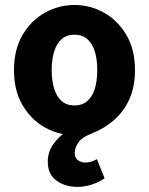

<svg xmlns="http://www.w3.org/2000/svg" viewBox="-20 -528 595 767"><path d="M289.9 218.6Q240.7 218.6 205.8 193.6Q170.9 168.5 170.9 117.8Q170.9 78.7 193.3 47.7Q215.6 16.7 244.8 -2.4L277.5 12Q214.8 12 159.7 -18.7Q104.6 -49.5 70.2 -107.5Q35.9 -165.6 35.9 -247.9Q35.9 -330.4 70.2 -388.5Q104.6 -446.7 159.7 -477.4Q214.8 -508.1 277.5 -508.1Q340.3 -508.1 395.3 -477.4Q450.3 -446.7 484.8 -388.5Q519.2 -330.4 519.2 -247.9Q519.2 -181.1 496.9 -131.7Q474.6 -82.4 435.8 -48.5Q397 -14.6 347.2 4.9Q308.6 19.5 293.5 40.7Q278.4 61.8 278.4 84.4Q278.4 103.1 291.8 112.2Q305.3 121.4 319.9 121.4Q334.4 121.4 346 117.2Q357.6 113 367.3 108L397.8 184Q377.6 198.9 347.7 208.8Q317.8 218.6 289.9 218.6ZM277.5 -106.6Q307.9 -106.6 328.3 -123.9Q348.7 -141.2 358.6 -173.1Q368.5 -205 368.5 -247.9Q368.5 -290.8 358.6 -322.8Q348.7 -354.7 328.3 -372.1Q307.9 -389.5 277.5 -389.5Q247.1 -389.5 226.8 -372.1Q206.5 -354.7 196.5 -322.8Q186.5 -290.8 186.5 -247.9Q186.5 -205 196.5 -173.1Q206.5 -141.2 226.8 -123.9Q247.1 -106.6 277.5 -106.6Z"/></svg>

Font: Source Sans Variable
Style: Regular
Weight: 200
Designer: Paul D. Hunt
Foundry: Adobe Systems Incorporated
Version: Version 3.006;hotconv 1.0.111;makeotfexe 2.5.65597